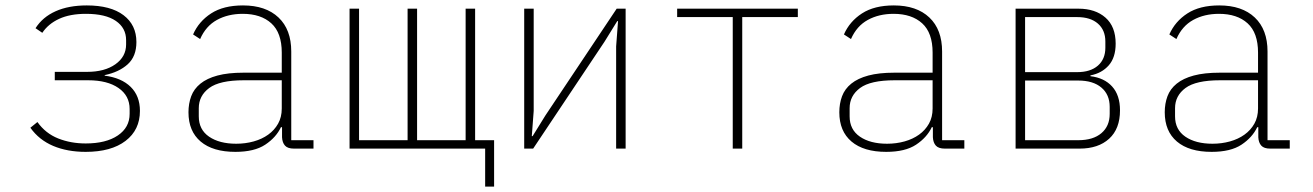

<svg xmlns="http://www.w3.org/2000/svg" viewBox="-20 -548 4840 708"><path d="M296 12Q228 12 176 -10Q124 -32 92 -77L118 -98Q148 -56 194.5 -37.5Q241 -19 296 -19Q371 -19 414.5 -48.5Q458 -78 458 -128V-146Q458 -195 417 -223.5Q376 -252 305 -252H182V-283H301Q366 -283 405.5 -311Q445 -339 445 -384V-400Q445 -445 407 -471Q369 -497 297 -497Q238 -497 198 -478.5Q158 -460 136 -427L111 -444Q137 -485 185 -506.5Q233 -528 300 -528Q388 -528 435.5 -492Q483 -456 483 -393Q483 -340 451 -311Q419 -282 366 -271V-269Q428 -261 462 -227.5Q496 -194 496 -139Q496 -69 443 -28.5Q390 12 296 12Z M1064 0Q1041 0 1031 -11Q1021 -22 1020 -42V-79H1016Q998 -41 958 -14.5Q918 12 848 12Q765 12 720 -26Q675 -64 675 -134Q675 -166 685 -193Q695 -220 719 -239.5Q743 -259 782 -269.5Q821 -280 878 -280H1019V-354Q1019 -427 980.5 -462Q942 -497 875 -497Q821 -497 780 -474.5Q739 -452 718 -404L692 -421Q713 -469 758.5 -498.5Q804 -528 876 -528Q960 -528 1007 -483.5Q1054 -439 1054 -358V-31H1136V0ZM851 -18Q885 -18 915.5 -26.5Q946 -35 969 -51.5Q992 -68 1005.5 -92Q1019 -116 1019 -148V-252H879Q790 -252 751.5 -223.5Q713 -195 713 -149V-119Q713 -70 751 -44Q789 -18 851 -18Z M1769 0H1269V-516H1304V-31H1483V-516H1518V-31H1697V-516H1732V-31H1802V140H1769Z M1913 -516H1948V-139L1941 -46H1944L1991 -122L2254 -516H2287V0H2252V-377L2259 -470H2256L2209 -394L1946 0H1913Z M2682 -485H2477V-516H2922V-485H2717V0H2682Z M3464 0Q3441 0 3431 -11Q3421 -22 3420 -42V-79H3416Q3398 -41 3358 -14.5Q3318 12 3248 12Q3165 12 3120 -26Q3075 -64 3075 -134Q3075 -166 3085 -193Q3095 -220 3119 -239.5Q3143 -259 3182 -269.5Q3221 -280 3278 -280H3419V-354Q3419 -427 3380.5 -462Q3342 -497 3275 -497Q3221 -497 3180 -474.5Q3139 -452 3118 -404L3092 -421Q3113 -469 3158.5 -498.5Q3204 -528 3276 -528Q3360 -528 3407 -483.5Q3454 -439 3454 -358V-31H3536V0ZM3251 -18Q3285 -18 3315.5 -26.5Q3346 -35 3369 -51.5Q3392 -68 3405.5 -92Q3419 -116 3419 -148V-252H3279Q3190 -252 3151.5 -223.5Q3113 -195 3113 -149V-119Q3113 -70 3151 -44Q3189 -18 3251 -18Z M3725 -516H3957Q4019 -516 4056.5 -483Q4094 -450 4094 -387Q4094 -336 4068.5 -307Q4043 -278 4001 -270V-267Q4052 -261 4081 -229Q4110 -197 4110 -141Q4110 -73 4070 -36.5Q4030 0 3961 0H3725ZM3956 -31Q4011 -31 4041.5 -57Q4072 -83 4072 -128V-154Q4072 -199 4041.5 -225Q4011 -251 3956 -251H3760V-31ZM3952 -282Q4001 -282 4028.5 -306Q4056 -330 4056 -372V-395Q4056 -437 4028.5 -461Q4001 -485 3952 -485H3760V-282Z M4664 0Q4641 0 4631 -11Q4621 -22 4620 -42V-79H4616Q4598 -41 4558 -14.5Q4518 12 4448 12Q4365 12 4320 -26Q4275 -64 4275 -134Q4275 -166 4285 -193Q4295 -220 4319 -239.5Q4343 -259 4382 -269.5Q4421 -280 4478 -280H4619V-354Q4619 -427 4580.5 -462Q4542 -497 4475 -497Q4421 -497 4380 -474.5Q4339 -452 4318 -404L4292 -421Q4313 -469 4358.5 -498.5Q4404 -528 4476 -528Q4560 -528 4607 -483.5Q4654 -439 4654 -358V-31H4736V0ZM4451 -18Q4485 -18 4515.5 -26.5Q4546 -35 4569 -51.5Q4592 -68 4605.5 -92Q4619 -116 4619 -148V-252H4479Q4390 -252 4351.5 -223.5Q4313 -195 4313 -149V-119Q4313 -70 4351 -44Q4389 -18 4451 -18Z"/></svg>

Font: IBM Plex Mono ExtLt
Style: Regular
Weight: 200
Monospace: yes
Designer: Mike Abbink, Paul van der Laan, Pieter van Rosmalen
Foundry: Bold Monday
Version: Version 2.3